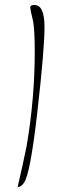

<svg xmlns="http://www.w3.org/2000/svg" viewBox="-20 -646 259 768"><path d="M52 102Q51 102 51 100.5Q51 99 55 82Q70 19 86 -59Q119 -251 119 -440Q119 -518 113 -558Q101 -608 101 -617Q101 -626 118 -626Q158 -626 158 -537.5Q158 -449 129.5 -199Q101 51 76 85Q64 102 52 102Z"/></svg>

Font: Alex Brush
Style: Regular
Weight: 400
Designer: Robert E. Leuschke
Foundry: Robert E. Leuschke
Version: Version 1.003